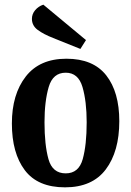

<svg xmlns="http://www.w3.org/2000/svg" viewBox="-20 -782 563 824"><path d="M492 -262Q492 -132 434 -55Q376 22 259 22Q142 22 86.5 -51.5Q31 -125 31 -252Q31 -377 90.5 -453.5Q150 -530 265 -530Q380 -530 436 -458.5Q492 -387 492 -262ZM352 -257Q352 -347 334 -408.5Q316 -470 262 -470Q207 -470 189 -408.5Q171 -347 171 -257Q171 -160 188 -99Q205 -38 262 -38Q318 -38 335 -99Q352 -160 352 -257ZM117 -701Q117 -722 131 -738.5Q145 -755 166 -762L349 -610L325 -572L208 -619Q167 -635 142 -653.5Q117 -672 117 -701Z"/></svg>

Font: Sansita Medium
Style: Regular
Weight: 500
Designer: Pablo Cosgaya
Foundry: Omnibus-Type
Version: Version 1.006